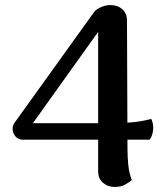

<svg xmlns="http://www.w3.org/2000/svg" viewBox="-20 -725 654 759"><path d="M484 -135Q484 -106 487 -74Q490 -42 501 -13Q493 -6 476 4Q459 14 434 14Q406 14 387 -2.5Q368 -19 368 -48V-599L110 -238H414Q455 -238 496 -241Q537 -244 578 -255Q587 -236 585.5 -213.5Q584 -191 572 -173H66Q50 -175 40.5 -186.5Q31 -198 30 -213Q29 -228 37 -239L351 -676Q358 -687 377.5 -696Q397 -705 416 -705Q445 -705 463.5 -688.5Q482 -672 482 -643Z"/></svg>

Font: Arima Thin SemiBold
Style: Regular
Weight: 600
Version: Version 1.100